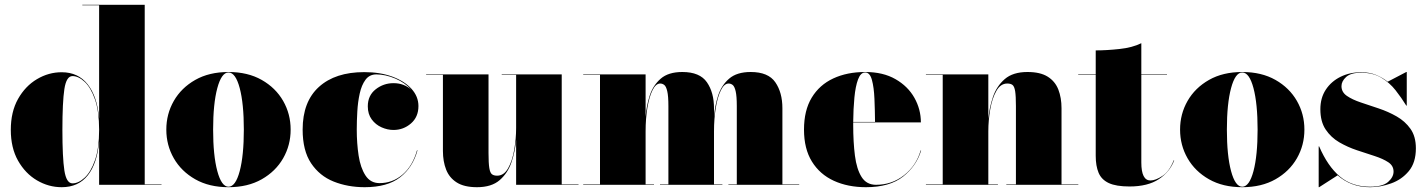

<svg xmlns="http://www.w3.org/2000/svg" viewBox="-20 -770 5939 800"><path d="M653 -2V0H393V-180.5Q385 -89 345.8 -39.5Q306.5 10 237 10Q182.5 10 134 -18.5Q85.5 -47 55.2 -100.5Q25 -154 25 -229Q25 -304 55.2 -357.8Q85.5 -411.5 134 -440.2Q182.5 -469 237 -469Q305.5 -469 345.2 -418.8Q385 -368.5 393 -277V-748H323V-750H583V-2ZM393 -229Q393 -306 375.8 -355.5Q358.5 -405 332.8 -429Q307 -453 282 -453Q256.5 -453 248.2 -398.8Q240 -344.5 240 -229Q240 -113.5 248.2 -59.8Q256.5 -6 282 -6Q307 -6 332.8 -29.8Q358.5 -53.5 375.8 -102.8Q393 -152 393 -229Z M673 -230Q673 -295 704.2 -349.5Q735.5 -404 793.5 -437Q851.5 -470 932 -470Q1012.5 -470 1070.5 -437Q1128.5 -404 1159.8 -349.5Q1191 -295 1191 -230Q1191 -165 1159.8 -110.5Q1128.5 -56 1070.5 -23Q1012.5 10 932 10Q851.5 10 793.5 -23Q735.5 -56 704.2 -110.5Q673 -165 673 -230ZM868 -230Q868 -122 885.5 -57Q903 8 932 8Q961.5 8 978.8 -57Q996 -122 996 -230Q996 -338 978.8 -403Q961.5 -468 932 -468Q903 -468 885.5 -403Q868 -338 868 -230Z M1719.5 -143.5Q1700 -72.5 1647 -31.2Q1594 10 1499.5 10Q1429 10 1370.2 -13.5Q1311.5 -37 1276.2 -89.8Q1241 -142.5 1241 -230Q1241 -346.5 1309 -408Q1377 -469.5 1497.5 -469.5Q1563.5 -469.5 1614.5 -450.8Q1665.5 -432 1694.5 -400Q1723.5 -368 1723.5 -328Q1723.5 -282.5 1692.2 -255.5Q1661 -228.5 1619.5 -228.5Q1594.5 -228.5 1569.8 -239.5Q1545 -250.5 1528.8 -272.5Q1512.5 -294.5 1512.5 -327Q1512.5 -372 1545.2 -397.8Q1578 -423.5 1619.5 -423.5Q1664 -423.5 1694 -395.5Q1668 -425.5 1626.8 -442.8Q1585.5 -460 1548 -460Q1519.5 -460 1503 -437.8Q1486.5 -415.5 1478.8 -380.2Q1471 -345 1468.8 -305.2Q1466.5 -265.5 1466.5 -230Q1466.5 -173 1474.2 -122Q1482 -71 1502.8 -39Q1523.5 -7 1561.5 -7Q1616 -7 1657.8 -43Q1699.5 -79 1717.5 -143.5Z M2015.5 -460V-132Q2015.5 -90 2018.8 -70Q2022 -50 2029.8 -44Q2037.5 -38 2051.5 -38Q2079.5 -38 2097 -68.8Q2114.5 -99.5 2122.5 -145.5Q2130.5 -191.5 2130.5 -237V-458H2070.5V-460H2320.5V-2H2390.5V0H2130.5V-186.5Q2126.5 -139.5 2111.2 -94.2Q2096 -49 2062 -19.5Q2028 10 1967.5 10Q1914 10 1883 -9.8Q1852 -29.5 1838.8 -63.5Q1825.5 -97.5 1825.5 -141V-458H1755.5V-460Z M2410 -2H2480V-458H2410V-460H2670V-283.5Q2673.5 -329 2687.2 -371.8Q2701 -414.5 2733 -442.2Q2765 -470 2823 -470Q2896 -470 2925.5 -427.2Q2955 -384.5 2955 -319V-283.5Q2958.5 -329 2972.2 -371.8Q2986 -414.5 3018 -442.2Q3050 -470 3108 -470Q3181 -470 3210.5 -427.2Q3240 -384.5 3240 -319V-2H3310V0H3015V-2H3050V-328Q3050 -370 3045.2 -390Q3040.5 -410 3032.8 -416Q3025 -422 3016 -422Q2997.5 -422 2983.8 -394.2Q2970 -366.5 2962.5 -321.2Q2955 -276 2955 -223V-2H2990V0H2730V-2H2765V-328Q2765 -370 2760.2 -390Q2755.5 -410 2747.8 -416Q2740 -422 2731 -422Q2712.5 -422 2698.8 -394.2Q2685 -366.5 2677.5 -321.2Q2670 -276 2670 -223V-2H2705V0H2410Z M3818 -143Q3798.5 -78 3742.5 -34Q3686.5 10 3588 10Q3512.5 10 3454.2 -16.8Q3396 -43.5 3363 -96.8Q3330 -150 3330 -230Q3330 -310 3362.2 -363.2Q3394.5 -416.5 3452 -443.2Q3509.5 -470 3585 -470Q3659.5 -470 3711.2 -440.2Q3763 -410.5 3790 -362.5Q3817 -314.5 3817 -260H3535Q3535 -255 3535 -250Q3535 -178 3542.2 -121.5Q3549.5 -65 3570 -32.5Q3590.5 0 3630 0Q3696 0 3746.8 -39.8Q3797.5 -79.5 3816 -143ZM3585 -468Q3566 -468 3555.2 -439.2Q3544.5 -410.5 3540 -363.5Q3535.5 -316.5 3535 -262H3626Q3625.5 -311 3623.5 -358.5Q3621.5 -406 3613 -437Q3604.5 -468 3585 -468Z M3838 -2H3908V-458H3838V-460H4098V-273.5Q4102 -320.5 4117.2 -365.8Q4132.5 -411 4166.5 -440.5Q4200.5 -470 4261 -470Q4314.5 -470 4345.5 -450.5Q4376.5 -431 4389.8 -396.8Q4403 -362.5 4403 -319V-2H4473V0H4173V-2H4213V-328Q4213 -370 4209.8 -390Q4206.5 -410 4198.8 -416Q4191 -422 4177 -422Q4149 -422 4131.5 -391.2Q4114 -360.5 4106 -314.5Q4098 -268.5 4098 -223V-2H4138V0H3838Z M4872.5 -102Q4854.5 -54 4808.5 -23.5Q4762.5 7 4686.5 7Q4630.5 7 4600 -7.2Q4569.5 -21.5 4557.5 -50Q4545.5 -78.5 4545.5 -121V-458H4472.5V-460H4545.5V-560Q4590.5 -560 4644.2 -565.8Q4698 -571.5 4735.5 -590V-460H4842.5V-458H4735.5V-93Q4735.5 -18 4773.5 -18Q4794.5 -18 4823.2 -36.8Q4852 -55.5 4870.5 -102Z M4897 -230Q4897 -295 4928.2 -349.5Q4959.5 -404 5017.5 -437Q5075.5 -470 5156 -470Q5236.5 -470 5294.5 -437Q5352.5 -404 5383.8 -349.5Q5415 -295 5415 -230Q5415 -165 5383.8 -110.5Q5352.5 -56 5294.5 -23Q5236.5 10 5156 10Q5075.5 10 5017.5 -23Q4959.5 -56 4928.2 -110.5Q4897 -165 4897 -230ZM5092 -230Q5092 -122 5109.5 -57Q5127 8 5156 8Q5185.5 8 5202.8 -57Q5220 -122 5220 -230Q5220 -338 5202.8 -403Q5185.5 -468 5156 -468Q5127 -468 5109.5 -403Q5092 -338 5092 -230Z M5476.5 10H5474.5V-160H5476.5Q5512 -77.5 5562.5 -34.8Q5613 8 5688.5 8Q5741 8 5763.8 -12Q5786.5 -32 5786.5 -55Q5786.5 -79.5 5764.5 -94Q5742.5 -108.5 5707.8 -119.8Q5673 -131 5634 -144Q5595 -157 5560.2 -177.2Q5525.5 -197.5 5503.5 -230.5Q5481.5 -263.5 5481.5 -315Q5481.5 -362 5504.2 -396.5Q5527 -431 5565.5 -450Q5604 -469 5651.5 -469Q5686 -469 5713.2 -458Q5740.5 -447 5762 -429.5L5839.5 -470H5841.5V-330H5839.5Q5819.5 -362.5 5794.8 -394Q5770 -425.5 5735.5 -446.2Q5701 -467 5651.5 -467Q5608 -467 5588.8 -449.2Q5569.5 -431.5 5569.5 -411Q5569.5 -386 5592 -370.5Q5614.5 -355 5649.8 -343.2Q5685 -331.5 5724.5 -318.2Q5764 -305 5799.2 -285Q5834.5 -265 5857 -233.2Q5879.5 -201.5 5879.5 -152Q5879.5 -92.5 5850 -57Q5820.5 -21.5 5776.2 -5.8Q5732 10 5688.5 10Q5647.5 10 5614 -2.8Q5580.5 -15.5 5553.5 -39.5Z"/></svg>

Font: Bodoni* 96pt Fatface
Style: Regular
Weight: 900
Version: Version 2.3